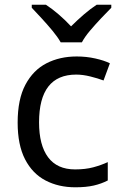

<svg xmlns="http://www.w3.org/2000/svg" viewBox="-20 -786 520 816"><path d="M300 10Q229 10 173.5 -19Q118 -48 86.5 -109Q55 -170 55 -265Q55 -364 88 -426Q121 -488 177.5 -517Q234 -546 306 -546Q347 -546 385 -537.5Q423 -529 447 -517L420 -444Q396 -453 364 -461Q332 -469 304 -469Q146 -469 146 -266Q146 -169 184.5 -117.5Q223 -66 299 -66Q343 -66 376.5 -75Q410 -84 438 -97V-19Q411 -5 378.5 2.5Q346 10 300 10ZM238 -606Q225 -629 203 -655.5Q181 -682 157 -708Q133 -734 115 -753V-766H175Q201 -749 229 -725Q257 -701 282 -674Q309 -701 337 -725Q365 -749 391 -766H453V-753Q434 -734 409.5 -708Q385 -682 362.5 -655.5Q340 -629 328 -606Z"/></svg>

Font: Noto Sans Thai Looped
Style: Regular
Weight: 400
Designer: Sasikarn Vongin, Ben Mitchell
Foundry: The Fontpad Ltd
Version: Version 1.001; ttfautohint (v1.8.4.7-5d5b)